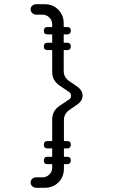

<svg xmlns="http://www.w3.org/2000/svg" viewBox="-20 -730 540 916"><path d="M154 166Q142 166 134 158.5Q126 151 126 141Q126 130 134 123Q142 116 154 116H182Q202 116 215.5 102.5Q229 89 229 69V-160Q229 -201 264 -225L309 -255Q319 -261 319 -273Q319 -285 308 -292L264 -322Q229 -346 229 -387V-613Q229 -633 215.5 -646.5Q202 -660 182 -660H154Q142 -660 134 -667.5Q126 -675 126 -685Q126 -696 134 -703Q142 -710 154 -710H192Q232 -710 258 -684Q284 -658 284 -618V-391Q284 -362 309 -344L351 -315Q374 -298 374 -274Q374 -250 351 -233L309 -204Q285 -186 285 -157V74Q285 114 259 140Q233 166 193 166ZM207 53Q189 53 189 36Q189 30 192.5 24Q196 18 206 18H300Q318 18 318 35Q318 42 314 47.5Q310 53 301 53ZM207 -22Q189 -22 189 -39Q189 -45 192.5 -51Q196 -57 206 -57H300Q318 -57 318 -40Q318 -33 314 -27.5Q310 -22 301 -22ZM207 -491Q189 -491 189 -508Q189 -514 192.5 -520Q196 -526 206 -526H300Q318 -526 318 -509Q318 -502 314 -496.5Q310 -491 301 -491ZM207 -566Q189 -566 189 -583Q189 -589 192.5 -595Q196 -601 206 -601H300Q318 -601 318 -584Q318 -577 314 -571.5Q310 -566 301 -566Z"/></svg>

Font: Agu Display
Style: Regular
Weight: 400
Designer: Oluwaseun Badejo
Version: Version 1.103